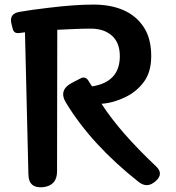

<svg xmlns="http://www.w3.org/2000/svg" viewBox="-20 -810 766 838"><path d="M585 -16Q380 -178 269 -360Q233 -417 295 -449L330 -467Q353 -480 367 -456Q371 -450 374.5 -444Q378 -438 382 -433Q503 -452 503 -565Q503 -622 470 -653Q435 -685 377 -685Q344 -685 307.5 -683.5Q271 -682 230 -680L229 -62Q229 0 168 7Q105 13 104 -49L89 -669L65 -666Q40 -662 35 -686L30 -706Q19 -750 64 -758Q114 -767 192 -776Q249 -783 297.5 -786.5Q346 -790 388 -790Q463 -790 518 -766Q574 -742 607 -692Q640 -643 640 -565Q640 -497 609 -454Q577 -410 527 -386Q476 -361 423 -357Q466 -291 525 -224Q584 -157 660 -85Q696 -52 660 -20Q623 14 585 -16Z"/></svg>

Font: s+UCsàWOS
Style: Regular
Weight: 400
Designer: FontworksQlS√∏0¬ü¬ôs√†OS¬àe[W\~√Ñ: ZERO[P0e√∂QI¬ä0¬ÉFSW0¬ò¬ëQ√°0R¬ûO0Little White Dog0YHv}N_0^_qMagmeta0v
Version: Version 1.000; 20230222